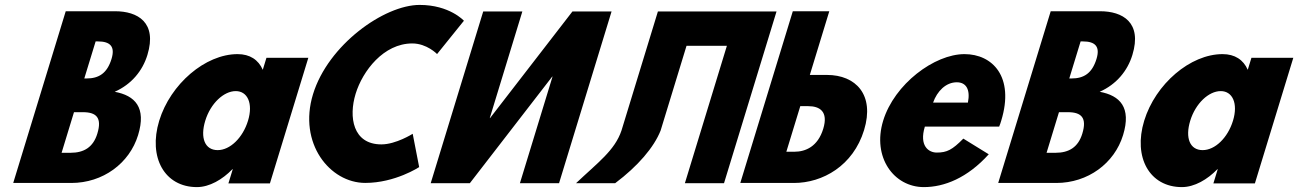

<svg xmlns="http://www.w3.org/2000/svg" viewBox="-20 -749 5301 784"><path d="M248.4 -703.1 34 -1.9H271.2C400 -1.9 508.6 -81.8 543.9 -197.4C578.5 -310.4 531.3 -358.9 448.4 -374.2C517.2 -404.8 562.2 -460 581.9 -524.6C622.7 -658.1 541.3 -703.1 450.3 -703.1ZM324.2 -428.6 370.5 -579.9H379.8C430.6 -579.9 450.8 -558.6 435.4 -508.5C417.5 -449.8 383.7 -428.6 333.5 -428.6ZM231.5 -125.1 282.1 -290.9H318.7C373.9 -290.9 397.2 -267.9 377.4 -203.3C360.6 -148.1 323.2 -125.1 268 -125.1Z M630.1 -256C584.3 -106 652.3 15 784.1 15C835.2 15 888.4 -16 928.9 -58H930.4L912.6 0H1082.1L1239 -513H1068L1053 -464C1035 -505 1000.4 -528 950.1 -528C818.3 -528 676 -406 630.1 -256ZM818.1 -256C839.8 -327 893.8 -377 942.6 -377C990.7 -377 1014.4 -327 992.7 -256C971.3 -186 919.2 -136 868.9 -136C816.4 -136 796.7 -186 818.1 -256Z M1537.5 -159.4C1420.3 -159.4 1403.2 -271.6 1432.1 -365.9C1460.7 -459.4 1546.4 -571.6 1663.5 -571.6C1723 -571.6 1764.7 -528.3 1764.7 -528.3L1874.3 -664.3C1874.3 -664.3 1815.9 -728.9 1693.6 -728.9C1548.6 -728.9 1319.7 -565.7 1258.1 -364.2C1196.8 -163.6 1327 -2.1 1471.4 -2.1C1593.7 -2.1 1691.6 -66.7 1691.6 -66.7L1665.2 -202.7C1665.2 -202.7 1596.9 -159.4 1537.5 -159.4Z M2236.1 -436.1H2234.8L1898.5 -0.9H1738.7L1953.1 -702.1H2112.9L1979.9 -266.9H1981.1L2317.4 -702.1H2477.2L2262.8 -0.9H2103Z M2677.5 -215.9 2783.3 -561.9H2948.1L2776.6 -0.9H2936.4L3150.8 -702.1H2991H2826.2H2666.4L2517.7 -215.9C2490.2 -134.3 2420.8 -85 2332.1 -0.9H2491.9C2584.7 -70.6 2650.2 -147.1 2677.5 -215.9Z M3002.9 -1.9 3217.3 -703.1H3366.3L3286.8 -443H3356.8C3474.3 -443 3552.5 -362.3 3508.3 -217.8C3463.8 -72.4 3339.4 -1.9 3221.9 -1.9ZM3247.8 -315.5 3190.9 -129.4H3223.7C3269.6 -129.4 3319.4 -150.6 3341.5 -222.9C3363.4 -294.3 3326.5 -315.5 3280.6 -315.5Z M4059.9 -232C4062.8 -238 4066.1 -249 4068.3 -256C4123.3 -436 4032.4 -528 3918.4 -528C3795.7 -528 3632.1 -406 3586.2 -256C3540.7 -107 3629.7 15 3752.4 15C3835.5 15 3929.7 -22 4017.4 -119L3913.6 -183C3868.2 -137 3846.6 -126 3805 -126C3772.2 -126 3732.4 -153 3756.5 -232ZM3790.1 -330C3806.7 -377 3842.5 -413 3886.9 -413C3924.8 -413 3943 -384 3932.3 -330Z M4270.4 -703.1 4056 -1.9H4293.2C4422 -1.9 4530.6 -81.8 4565.9 -197.4C4600.5 -310.4 4553.3 -358.9 4470.4 -374.2C4539.2 -404.8 4584.2 -460 4603.9 -524.6C4644.7 -658.1 4563.3 -703.1 4472.3 -703.1ZM4346.2 -428.6 4392.5 -579.9H4401.8C4452.6 -579.9 4472.8 -558.6 4457.4 -508.5C4439.5 -449.8 4405.7 -428.6 4355.5 -428.6ZM4253.5 -125.1 4304.1 -290.9H4340.7C4395.9 -290.9 4419.2 -267.9 4399.4 -203.3C4382.6 -148.1 4345.2 -125.1 4290 -125.1Z M4652.1 -256C4606.3 -106 4674.3 15 4806.1 15C4857.2 15 4910.4 -16 4950.9 -58H4952.4L4934.6 0H5104.1L5261 -513H5090L5075 -464C5057 -505 5022.4 -528 4972.1 -528C4840.3 -528 4698 -406 4652.1 -256ZM4840.1 -256C4861.8 -327 4915.8 -377 4964.6 -377C5012.7 -377 5036.4 -327 5014.7 -256C4993.3 -186 4941.2 -136 4890.9 -136C4838.4 -136 4818.7 -186 4840.1 -256Z"/></svg>

Font: Hussar
Style: BdSuprConOblThree
Weight: 700
Foundry: Cannot Into Space Fonts
Version: Version 2.00